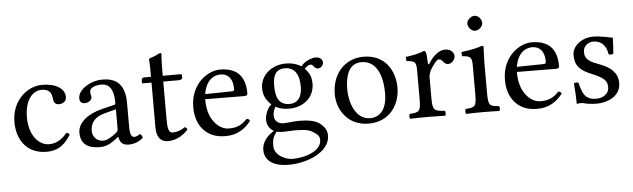

<svg xmlns="http://www.w3.org/2000/svg" viewBox="-52 -847 4237 1285"><g transform="rotate(-5 2066.0 -204.5)"><path d="M398 -91C394 -100 386 -104 377 -105C343 -61 300 -39 257 -39C184 -39 123 -113 123 -230C123 -340 171 -406 237 -406C296 -406 304 -371 308 -336C311 -309 325 -300 346 -300C367 -300 395 -313 395 -344C395 -399 338 -439 242 -439C143 -439 37 -350 37 -208C37 -79 109 10 235 10C295 10 348 -9 398 -91Z M721 -233V-101C721 -88 715 -81 707 -75C681 -54 647 -31 619 -31C569 -31 547 -71 547 -102C547 -147 568 -193 642 -212ZM721 -48C727 -17 737.6 10 788 10C826.3 10 862.3 -7 883 -27C881.3 -39.3 877.3 -47.7 866 -54C858.5 -47.8 841.7 -38 829 -38C800 -38 799 -77 799 -123V-270C799 -412 721 -439 648 -439C566 -439 483 -385 483 -328C483 -304 495 -292 518 -292C547 -292 565 -313 565 -326C565 -333 564 -340 562 -344C561 -347 560 -353 560 -364C560 -395 602 -406 640 -406C674 -406 721 -389 721 -276C721 -269 718 -265 715 -264L629 -243C533 -219 464 -166 464 -98C464 -16 520 10 590 10C624.8 10 655 2 699 -32L719 -48Z M928 -429C914 -429 910 -417 910 -409V-396C910 -391 911 -390 915 -390H974V-89C974 -18 1005 10 1051 10C1097 10 1147 -12 1186 -56C1184 -66.3 1178 -72 1168 -73C1142 -53 1112 -45 1086 -45C1059 -45 1053 -75 1053 -137V-390H1157C1167 -390 1181 -394 1181 -403V-423C1181 -427 1178 -429 1173 -429H1053V-468C1053 -533 1057 -573 1057 -573C1057 -579.4 1054 -581.8 1049.3 -581.8C1044.8 -581.8 1036.3 -577.9 1027 -572.8C1015.7 -566.5 1005.5 -562.2 993 -558.7C981 -555.3 971 -551.9 971 -545C971 -533.4 974 -540 974 -429.1Z M1325 -282C1344 -395 1414 -404 1438 -404C1476 -404 1521 -383 1521 -299C1521 -290 1517 -285.2 1506 -285ZM1587 -93C1550 -55 1521 -39 1463 -39C1427 -39 1385 -60 1354 -111C1334 -144 1322 -190 1322 -248L1588 -246C1600 -246 1607 -252 1607 -263C1607 -347 1577 -437 1438 -437C1351 -437 1238 -354 1238 -202C1238 -146 1252 -92 1285 -54C1319 -14 1366 10 1438 10C1514 10 1568 -25 1608 -77C1605 -87 1599 -92 1587 -93Z M1967 -279C1967 -186 1920 -167 1883 -167C1799 -167 1790 -238 1790 -302C1790 -372 1815 -408 1870 -408C1933 -408 1967 -362 1967 -279ZM1780 10C1791 13 1807 15 1820 15C1851 15 1879 12 1893 12C1943 12 1985 13 2014 29C2053 51 2065 65 2065 91C2065 163 1959 201 1869 201C1833 201 1749 172 1749 104C1749 70 1751 45 1780 10ZM2092 -387C2111 -387 2129 -405 2129 -425C2129 -446 2110 -462 2083 -462C2057 -462 2009 -445 1983 -411C1971 -419 1938 -439 1879 -439C1790 -439 1708 -379 1708 -287C1708 -233 1732 -202 1760 -175C1732 -151 1716 -108 1716 -74C1716 -38 1736 -10 1762 3C1708 35 1680 81 1680 124C1680 211 1762 238 1839 238C1974 238 2120 173 2120 65C2120 33 2105 8 2076 -16C2037 -48 1967 -49 1930 -49C1912 -49 1887 -47 1863 -44C1848 -43 1838 -42 1833 -42C1804 -42 1769 -56 1769 -99C1769 -119 1775 -140 1787 -157C1811 -143 1839 -136 1878 -136C1966 -136 2047 -191 2047 -289C2047 -336 2033 -363 2004 -393C2011 -403 2031 -417 2044 -417C2051 -417 2058 -414 2064 -405C2068 -397 2081 -387 2092 -387Z M2189 -205C2189 -103 2257 10 2399 10C2463.4 10 2511.8 -12.7 2545.9 -46C2590.7 -89.8 2611 -152.7 2611 -214C2611 -318 2554 -439 2401 -439C2335.2 -439 2280.9 -412 2244.3 -369C2208 -326.4 2189 -268.2 2189 -205ZM2386 -404C2472 -404 2525 -326 2525 -182C2525 -56 2460 -25 2413 -25C2309 -25 2275 -151 2275 -228C2275 -315 2296 -404 2386 -404Z M2828 -358C2826.3 -398 2824.7 -423.7 2820 -434C2817.9 -438.6 2816 -442 2808 -442C2780 -431 2754 -422 2685 -413C2683 -407 2685 -391 2687 -385C2741 -380 2752 -375 2752 -317V-122C2752 -39 2740 -35 2678 -31C2672 -25 2672 -4 2678 2C2713 1 2752 0 2792 0C2832 0 2878 1 2913 2C2919 -4 2919 -25 2913 -31C2843 -36 2831 -39 2831 -122V-261C2831 -287 2843 -310 2855 -328C2866 -344 2889 -377 2901 -377C2910 -377 2919 -374.6 2926.8 -364.3C2934.4 -354.3 2945.6 -341 2963 -341C2987 -341 3010 -366 3010 -391C3010 -410.1 2992 -439 2950 -439C2903 -439 2862 -395 2839 -356C2833 -345 2828.2 -353 2828 -358Z M3114 -599C3114 -573 3138 -547 3162 -547C3190 -547 3214 -573.9 3214 -595C3214 -619 3193 -647 3166 -647C3142 -647 3114 -623 3114 -599ZM3205 -122V-321.3C3205 -371 3209 -435 3209 -435C3209 -439 3204 -442 3196 -442C3167.5 -431 3128 -422 3059 -413C3057 -407 3059 -391 3061 -385C3115.5 -379.9 3126 -374 3126 -317V-122C3126 -39 3115 -36 3054 -31C3048 -25 3048 -4 3054 2C3087 1 3126 0 3166 0C3206 0 3244 1 3277 2C3283 -4 3283 -25 3277 -31C3216 -35 3205 -39 3205 -122Z M3419 -282C3438 -395 3508 -404 3532 -404C3570 -404 3615 -383 3615 -299C3615 -290 3611 -285.2 3600 -285ZM3681 -93C3644 -55 3615 -39 3557 -39C3521 -39 3479 -60 3448 -111C3428 -144 3416 -190 3416 -248L3682 -246C3694 -246 3701 -252 3701 -263C3701 -347 3671 -437 3532 -437C3445 -437 3332 -354 3332 -202C3332 -146 3346 -92 3379 -54C3413 -14 3460 10 3532 10C3608 10 3662 -25 3702 -77C3699 -87 3693 -92 3681 -93Z M3790 -138C3794 -89 3797 -42 3797 0C3807 -2 3817 -3 3822 -3C3829 -3 3835 -3 3842 -1C3869 6 3896 10 3933 10C3989 10 4092 -17 4092 -116C4092 -184.3 4043 -224 3975 -249.2C3914.8 -271.5 3875 -287 3875 -342C3875 -383 3911 -406 3945 -406C3967 -406 4025 -398 4038 -313C4044 -307 4064 -308 4070 -314C4073 -350 4075 -387 4076 -420C4045 -425 3997 -439 3945 -439C3871 -439 3804 -391 3804 -327C3804 -254 3837 -223 3914 -191C3997 -157 4016 -136 4016 -93C4016 -44 3968 -23 3931 -23C3892 -23 3870.3 -36.3 3860 -47C3838 -70 3827 -114 3821 -139C3815 -145 3796 -144 3790 -138Z"/></g></svg>

Font: Libertinus Serif
Style: Regular
Weight: 400
Designer: Philipp H. Poll
Foundry: Khaled Hosny
Version: Version 6.2